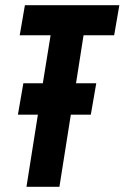

<svg xmlns="http://www.w3.org/2000/svg" viewBox="-20 -720 480 740"><path d="M420 -584H302L273 -399H351L330 -278H253L209 0H82L126 -278H49L70 -399H145L175 -584H56L76 -700H440Z"/></svg>

Font: Georama Condensed
Style: Bold Italic
Weight: 700
Width: 3
Italic angle: -9°
Designer: Jean-Baptiste Levee
Foundry: Production Type
Version: Version 1.000